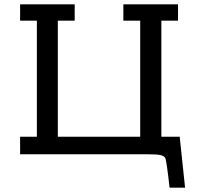

<svg xmlns="http://www.w3.org/2000/svg" viewBox="-20 -715 919 890"><path d="M73.2 0V-81.1H150.9V-619.1H73.2V-694.8H326.2V-619.1H248V-81.1H629.9V-619.1H551.8V-694.8H805.2V-619.1H728V-81.1H813L837.9 154.8H766.1Q752 29.8 746.1 17.1Q741.2 8.3 724.1 3.9Q707 0 658.2 0Z"/></svg>

Font: CMU Concrete
Style: Bold
Weight: 700
Version: Version 0.7.0